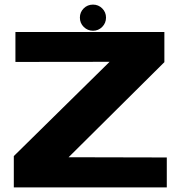

<svg xmlns="http://www.w3.org/2000/svg" viewBox="-20 -814 806 834"><path d="M704.5 0H40V-136L456 -545.5L47 -545V-675H694V-544L278 -131L704.5 -130ZM327 -737.5Q327 -761 343.5 -777.5Q360 -794 384 -794Q407.5 -794 424 -777.5Q440.5 -761 440.5 -737.5Q440.5 -714 424 -697.2Q407.5 -680.5 384 -680.5Q360.5 -680.5 343.8 -697Q327 -713.5 327 -737.5Z"/></svg>

Font: Anybody Wide
Style: Bold
Weight: 700
Width: 7
Designer: Tyler Finck
Foundry: Etcetera Type Company
Version: Version 1.000; ttfautohint (v1.8)